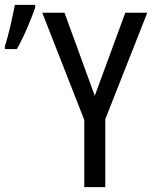

<svg xmlns="http://www.w3.org/2000/svg" viewBox="-33 -766 628 786"><path d="M355 -374 480 -714H570L398 -278V0H312V-275L140 -714H231ZM-13 -578Q-8 -591 -2 -613.5Q4 -636 10 -661.5Q16 -687 20.5 -710Q25 -733 28 -746H111V-735Q103 -712 91 -682Q79 -652 65 -621.5Q51 -591 36 -565H-13Z"/></svg>

Font: Noto Sans Display Condensed
Style: Regular
Weight: 400
Width: 3
Designer: Monotype Design Team
Foundry: Monotype Imaging Inc.
Version: Version 2.003